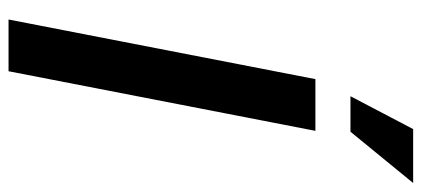

<svg xmlns="http://www.w3.org/2000/svg" viewBox="-282 -680 963 438"><g transform="rotate(90 199.0 -461.5)"><path d="M25 0H143L279 -700H161ZM200 -780H281L398 -923H275Z"/></g></svg>

Font: Uncut Sans Semibold Italic
Style: Regular
Weight: 600
Italic angle: -11°
Designer: Kasper Nordkvist
Foundry: UNCUT.wtf
Version: Version 1.304;Glyphs 3.2 (3246)